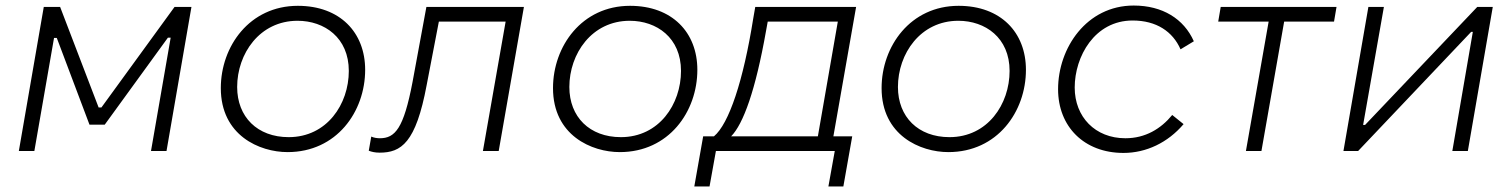

<svg xmlns="http://www.w3.org/2000/svg" viewBox="-20 -545 5456 693"><path d="M48 0H104L175 -408H185L303 -95H358L586 -409H596L525 0H581L671 -520H610L346 -157H336L197 -520H138Z M1018 4C1195 4 1298 -142 1298 -293C1298 -428 1207 -524 1055 -524C881 -524 777 -378 777 -227C777 -56 917 4 1018 4ZM1022 -50C909 -50 836 -123 836 -231C836 -351 917 -470 1054 -470C1151 -470 1239 -409 1239 -289C1239 -169 1160 -50 1022 -50Z M1350 6C1428 6 1481 -29 1520 -238L1564 -467H1805L1723 0H1780L1871 -520H1519L1469 -249C1437 -81 1406 -46 1351 -46C1340 -46 1329 -48 1320 -52L1311 -1C1321 3 1334 6 1350 6Z M2217 4C2394 4 2497 -142 2497 -293C2497 -428 2406 -524 2254 -524C2080 -524 1976 -378 1976 -227C1976 -56 2116 4 2217 4ZM2221 -50C2108 -50 2035 -123 2035 -231C2035 -351 2116 -470 2253 -470C2350 -470 2438 -409 2438 -289C2438 -169 2359 -50 2221 -50Z M2486 128H2541L2564 0H2993L2970 128H3024L3056 -53H2988L3070 -520H2706L2699 -480C2663 -253 2611 -98 2557 -53H2518ZM2619 -53C2663 -98 2707 -219 2745 -434L2751 -467H3004L2932 -53Z M3403 4C3580 4 3683 -142 3683 -293C3683 -428 3592 -524 3440 -524C3266 -524 3162 -378 3162 -227C3162 -56 3302 4 3403 4ZM3407 -50C3294 -50 3221 -123 3221 -231C3221 -351 3302 -470 3439 -470C3536 -470 3624 -409 3624 -289C3624 -169 3545 -50 3407 -50Z M4035 7C4117 7 4195 -30 4252 -97L4211 -130C4170 -80 4114 -46 4042 -46C3933 -46 3859 -123 3859 -229C3859 -341 3931 -471 4068 -471C4154 -471 4213 -431 4241 -367L4289 -396C4253 -477 4176 -525 4072 -525C3902 -525 3799 -372 3799 -223C3799 -88 3893 7 4035 7Z M4377 -467H4559L4477 0H4533L4615 -467H4795L4804 -520H4386Z M4829 0H4882L5290 -430H5296L5222 0H5278L5368 -520H5312L4907 -94H4900L4975 -520H4919Z"/></svg>

Font: Fixel Display 20240404 Light
Style: Italic
Weight: 300
Italic angle: -10°
Designer: AlfaBravo + MacPaw
Foundry: Kyrylo Tkachov, Marchela Mozhyna, Serhii Makarenko, Maria Weinstein, Zakhar Kryvoshyya
Version: Version 1.211;Glyphs 3.2 (3225)